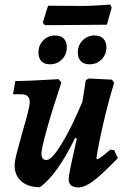

<svg xmlns="http://www.w3.org/2000/svg" viewBox="-20 -807 547 839"><path d="M495 -116Q424 -43 387 -15.5Q350 12 322 12Q280 12 280 -25Q280 -46 316 -202L308 -204Q231 -45 155 11Q103 11 73.5 -14.5Q44 -40 44 -84Q44 -103 53 -137.5Q62 -172 79 -233Q110 -338 110 -360Q110 -378 101 -386.5Q92 -395 72 -395H37L47 -453Q104 -453 236 -461L248 -446Q209 -329 185 -243Q161 -157 161 -137Q161 -122 166 -115Q171 -108 184 -108Q206 -108 248.5 -177Q291 -246 340 -362L355 -457L369 -464L469 -459L479 -445Q456 -372 434 -278.5Q412 -185 401 -115L404 -111Q412 -113 423.5 -121.5Q435 -130 462 -153L479 -151ZM447 -699 311 -698 176 -697 167 -708 190 -782 339 -781Q369 -781 409.5 -783.5Q450 -786 462 -787L468 -773ZM148 -577Q148 -609 169 -630.5Q190 -652 221 -652Q246 -652 259 -638Q272 -624 272 -601Q272 -569 251 -547.5Q230 -526 198 -526Q173 -526 160.5 -540Q148 -554 148 -577ZM320 -577Q320 -609 341 -630.5Q362 -652 394 -652Q418 -652 431.5 -638Q445 -624 445 -601Q445 -569 424 -547.5Q403 -526 371 -526Q346 -526 333 -540Q320 -554 320 -577Z"/></svg>

Font: Alegreya
Style: Bold Italic
Weight: 700
Italic angle: -7°
Designer: Juan Pablo del Peral
Foundry: Huerta Tipografica
Version: Version 2.007; ttfautohint (v1.6)